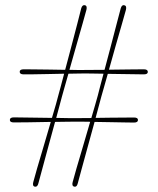

<svg xmlns="http://www.w3.org/2000/svg" viewBox="-20 -719 611 741"><path d="M280 -11Q276.5 3 267.5 1.5Q256 -0.5 260.5 -16.5Q264 -31 275.2 -69.2Q286.5 -107.5 300.8 -156Q315 -204.5 328 -249Q308.5 -249.5 293 -249.5Q277.5 -249.5 270 -249.5Q261 -249.5 240 -249.2Q219 -249 192.5 -248.5Q180.5 -204.5 167.2 -155.8Q154 -107 143.2 -67.2Q132.5 -27.5 128 -11Q124.5 3 115 1.5Q104 -0.5 108.5 -16.5Q112 -31 123.2 -69.2Q134.5 -107.5 148.8 -155.8Q163 -204 176 -248.5Q132.5 -247.5 90 -247Q47.5 -246.5 33.5 -246.5Q18 -246.5 18 -256Q18 -266 33.5 -266Q50 -266 93.5 -265.2Q137 -264.5 180.5 -264Q189.5 -294 196 -317Q202.5 -340 205 -350.5Q208 -361.5 214 -383.5Q220 -405.5 227.5 -434.5Q197 -434 164.8 -433.2Q132.5 -432.5 107.2 -432.2Q82 -432 71.5 -432Q56 -432 56 -442Q56 -451.5 71.5 -451.5Q83.5 -451.5 110 -451.2Q136.5 -451 169 -450.5Q201.5 -450 231.5 -449.5Q243 -493 255.8 -541.2Q268.5 -589.5 278.8 -629.2Q289 -669 293.5 -687Q297.5 -700.5 307 -699Q317.5 -697 313.5 -681Q309.5 -665.5 298.5 -627.2Q287.5 -589 274 -541.2Q260.5 -493.5 248 -449.5Q269 -449 285 -448.8Q301 -448.5 308 -449Q317 -449 337.5 -449.2Q358 -449.5 383.5 -449.5Q395 -493 407.8 -541.2Q420.5 -589.5 430.8 -629.2Q441 -669 446 -687Q450 -700.5 459 -699Q470 -697 466 -681Q461.5 -665.5 450.8 -627.2Q440 -589 426.2 -541.5Q412.5 -494 400.5 -450Q440.5 -450.5 479.8 -451Q519 -451.5 535 -451.5Q550.5 -451.5 550.5 -441.5Q550.5 -432 535 -432Q520.5 -432 479.2 -432.8Q438 -433.5 396 -434Q387.5 -404.5 381 -381Q374.5 -357.5 371 -346Q368.5 -336 362.5 -314.2Q356.5 -292.5 349 -264Q377 -264.5 407 -264.8Q437 -265 461.2 -265.2Q485.5 -265.5 497 -265.5Q512.5 -265.5 512.5 -256Q512.5 -246 497 -246Q486.5 -246 461.5 -246.5Q436.5 -247 405.2 -247.5Q374 -248 345 -248.5Q333 -204.5 319.5 -155.8Q306 -107 295.2 -67.2Q284.5 -27.5 280 -11ZM219 -346Q216.5 -336 210.5 -314.2Q204.5 -292.5 197 -264Q222 -263.5 241.8 -263.2Q261.5 -263 270 -263Q278 -263 294.5 -263.2Q311 -263.5 332.5 -263.5Q341.5 -293.5 348 -316.8Q354.5 -340 357.5 -350.5Q360 -361.5 366 -383.8Q372 -406 379.5 -434.5Q355.5 -435 336.2 -435.2Q317 -435.5 308 -435.5Q300 -435.5 283 -435.2Q266 -435 244 -434.5Q235.5 -404.5 228.8 -381Q222 -357.5 219 -346Z"/></svg>

Font: Fraunces 72pt Thin
Style: Regular
Weight: 100
Version: Version 1.000;[b76b70a41]